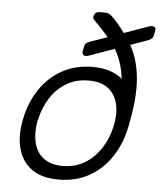

<svg xmlns="http://www.w3.org/2000/svg" viewBox="-52 -745 674 800"><g transform="rotate(5 285.5 -345.0)"><path d="M222 10Q150 10 108 -21.5Q66 -53 52.5 -108Q39 -163 54 -231Q68 -300 104.5 -354Q141 -408 196.5 -439Q252 -470 324 -470Q364 -470 395 -460Q426 -450 448 -431Q444 -467 434 -497Q424 -527 409 -553L305 -516Q296 -513 291 -513Q283 -513 279 -517.5Q275 -522 276 -531L280 -550Q282 -561 288 -566Q294 -571 307 -575L375 -599Q363 -613 349 -628Q335 -643 320 -658Q311 -666 309 -671Q307 -676 308 -680Q310 -689 316.5 -694.5Q323 -700 332 -700H352Q364 -700 371.5 -696.5Q379 -693 385 -687Q401 -671 414.5 -655Q428 -639 440 -622L541 -658Q549 -661 555 -661Q563 -661 567.5 -656.5Q572 -652 570 -643L566 -624Q564 -613 558 -608.5Q552 -604 539 -599L471 -575Q503 -520 511 -440Q519 -360 493 -232Q492 -231 492 -230.5Q492 -230 492 -229Q478 -161 441.5 -106.5Q405 -52 349.5 -21Q294 10 222 10ZM234 -48Q286 -48 326 -72Q366 -96 393 -137Q420 -178 431 -228Q431 -229 431 -230Q431 -231 432 -232Q443 -282 434 -323Q425 -364 395 -388Q365 -412 312 -412Q260 -412 219.5 -388Q179 -364 153 -323Q127 -282 116 -232Q115 -230 114.5 -228.5Q114 -227 114 -226Q105 -177 114 -136.5Q123 -96 153 -72Q183 -48 234 -48Z"/></g></svg>

Font: Rubik Light
Style: Italic
Weight: 300
Italic angle: -12°
Designer: Hubert and Fischer
Foundry: Hubert and Fischer
Version: Version 2.300;gftools[0.9.30]